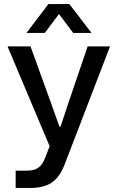

<svg xmlns="http://www.w3.org/2000/svg" viewBox="-20 -757 579 944"><path d="M57 167V82H113Q148 82 168.5 67.5Q189 53 201 21L224 -38L17 -529H130L232 -247L272 -135H278L315 -247L411 -529H521L300 46Q275 113 235.5 140Q196 167 131 167ZM110 -595 218 -737H321L430 -595H340L270 -688L200 -595Z"/></svg>

Font: Mona Sans Medium
Style: Regular
Weight: 500
Designer: Deni Anggara
Foundry: GitHub
Version: Version 2.000;Glyphs 3.2.3 (3260)